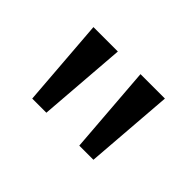

<svg xmlns="http://www.w3.org/2000/svg" viewBox="-60 -849 528 528"><g transform="rotate(45 204.0 -585.0)"><path d="M160 -714 140 -456H85L65 -714ZM343 -714 323 -456H268L248 -714Z"/></g></svg>

Font: lguzrati85
Style: Book
Weight: 400
Designer: Jelle Bosma - Monotype Design Team, Universal Thirst
Foundry: Monotype Imaging Inc.
Version: Version 2.106